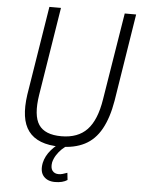

<svg xmlns="http://www.w3.org/2000/svg" viewBox="-60 -752 731 990"><g transform="rotate(5 306.0 -256.5)"><path d="M272 8Q214 8 173 -8Q132 -24 108.5 -55.5Q85 -87 78.5 -134Q72 -181 81 -244L155 -705H215L142 -249Q125 -141 157 -93.5Q189 -46 274 -46Q360 -46 407.5 -96Q455 -146 472 -254L545 -705H604L532 -252Q517 -163 484.5 -104.5Q452 -46 399 -19Q346 8 272 8ZM262 192Q223 192 202.5 168Q182 144 191 99Q199 63 226 31.5Q253 0 296 -26L312 0Q297 7 282 21.5Q267 36 255.5 54Q244 72 239 92Q234 121 245 135.5Q256 150 278 150Q287 150 298 147Q309 144 322 139L326 176Q314 184 298 188Q282 192 262 192Z"/></g></svg>

Font: Nunito Sans 10pt Condensed Light
Style: Italic
Weight: 300
Width: 3
Italic angle: -9°
Designer: Vernon Adams
Foundry: Vernon Adams
Version: Version 3.101;gftools[0.9.27]